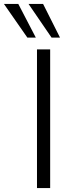

<svg xmlns="http://www.w3.org/2000/svg" viewBox="-84 -956 380 976"><path d="M104 0V-705H171V0ZM178 -765 61 -936H135L221 -765ZM55 -765 -64 -936H9L98 -765Z"/></svg>

Font: Nunito Sans 9pt Light
Style: Regular
Weight: 300
Version: Version 3.101;gftools[0.9.27]